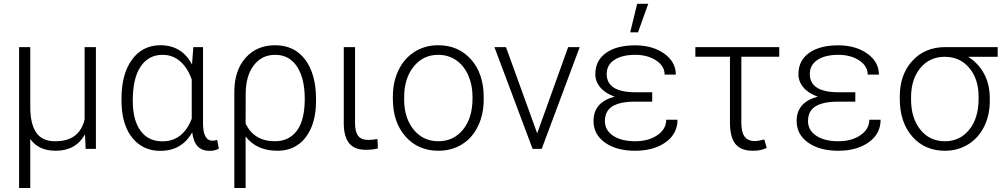

<svg xmlns="http://www.w3.org/2000/svg" viewBox="-20 -773 5204 997"><path d="M79.1 0ZM137.2 -528.3V-217.8Q137.2 -129.9 168 -84.7Q198.7 -39.6 265.6 -39.6Q330.1 -39.6 367.7 -67.6Q405.3 -95.7 419.4 -152.3V-528.3H478V0H424.8L421.4 -75.2Q373.5 9.8 269.5 9.8Q179.7 9.8 137.2 -51.3V203.1H79.1V-528.3Z M1034.2 -528.3V-130.9Q1034.7 -42.5 1083.5 -42.5Q1093.8 -42.5 1107.9 -46.4L1116.2 -1Q1096.2 10.3 1068.4 10.3Q1030.3 10.3 1007.6 -12Q984.9 -34.2 978 -85.9Q924.3 10.3 812.5 10.3Q724.1 10.3 670.2 -53.5Q616.2 -117.2 611.3 -229L610.8 -259.8Q610.8 -389.2 665.5 -463.6Q720.2 -538.1 813.5 -538.1Q924.3 -538.1 977.1 -438L983.9 -528.3ZM669.4 -249.5Q669.4 -149.9 709.5 -94.5Q749.5 -39.1 823.2 -39.1Q930.2 -39.1 975.6 -156.7V-359.9Q954.1 -421.4 915.3 -454.8Q876.5 -488.3 824.2 -488.3Q751.5 -488.3 710.4 -427.7Q669.4 -367.2 669.4 -249.5Z M1408.7 -538.1Q1508.8 -538.1 1564.9 -463.1Q1621.1 -388.2 1621.1 -257.3V-249.5Q1621.1 -130.4 1567.6 -60.3Q1514.2 9.8 1420.4 9.8Q1312 9.8 1255.4 -64.5V203.1H1196.8V-299.8Q1197.8 -408.7 1255.9 -473.4Q1314 -538.1 1408.7 -538.1ZM1255.4 -130.9Q1299.8 -39.6 1407.2 -39.6Q1481 -39.6 1521.7 -94.5Q1562.5 -149.4 1562.5 -259.8Q1562.5 -365.7 1522.5 -427Q1482.4 -488.3 1408.7 -488.3Q1339.8 -488.3 1298.1 -434.1Q1256.3 -379.9 1255.9 -287.6Z M1823.7 -528.3V-131.8Q1823.7 -88.9 1839.6 -67.6Q1855.5 -46.4 1892.6 -46.4Q1915.5 -46.4 1939.9 -51.3L1942.4 -2.4Q1915.5 4.9 1879.9 4.9Q1819.8 4.9 1792.5 -30Q1765.1 -64.9 1765.1 -132.8V-528.3Z M2020 0ZM2020 -272Q2020 -348.1 2049.6 -409.2Q2079.1 -470.2 2133.1 -504.2Q2187 -538.1 2255.4 -538.1Q2360.8 -538.1 2426.3 -464.1Q2491.7 -390.1 2491.7 -268.1V-255.9Q2491.7 -179.2 2462.2 -117.9Q2432.6 -56.6 2378.9 -23.4Q2325.2 9.8 2256.3 9.8Q2151.4 9.8 2085.7 -64.2Q2020 -138.2 2020 -260.3ZM2078.6 -255.9Q2078.6 -161.1 2127.7 -100.3Q2176.8 -39.6 2256.3 -39.6Q2335.4 -39.6 2384.5 -100.3Q2433.6 -161.1 2433.6 -260.7V-272Q2433.6 -332.5 2411.1 -382.8Q2388.7 -433.1 2348.1 -460.7Q2307.6 -488.3 2255.4 -488.3Q2177.2 -488.3 2127.9 -427Q2078.6 -365.7 2078.6 -266.6Z M2547.4 0ZM2769.5 -80.6 2930.2 -528.3H2990.2L2793 0H2745.6L2547.4 -528.3H2607.4Z M3062 0ZM3062 -145Q3062 -242.7 3171.9 -271Q3123.5 -288.1 3097.4 -318.8Q3071.3 -349.6 3071.3 -387.7Q3071.3 -458.5 3126.5 -498Q3181.6 -537.6 3278.3 -537.6Q3368.7 -537.6 3429 -494.6Q3489.3 -451.7 3489.3 -385.7H3431.2Q3431.2 -430.2 3387 -459.2Q3342.8 -488.3 3278.3 -488.3Q3210 -488.3 3170.2 -461.9Q3130.4 -435.5 3130.4 -388.7Q3130.4 -293.9 3280.3 -293.9H3366.7V-245.1H3272.9Q3198.7 -244.6 3159.9 -220.7Q3121.1 -196.8 3121.1 -144Q3121.1 -96.7 3163.8 -68.1Q3206.5 -39.6 3278.3 -39.6Q3348.1 -39.6 3393.8 -71.3Q3439.5 -103 3439.5 -151.4H3498Q3498 -78.1 3436.3 -34.2Q3374.5 9.8 3278.3 9.8Q3181.2 9.8 3121.6 -32.5Q3062 -74.7 3062 -145ZM3288.6 -753.4H3346.2L3293 -605H3252.4Z M4026.4 -478.5H3829.6V-133.8Q3829.6 -86.9 3846.4 -63.7Q3863.3 -40.5 3900.4 -40.5Q3917 -40.5 3948.7 -48.8L3961.4 -5.4Q3933.6 9.8 3889.2 9.8Q3827.1 9.8 3798.8 -25.6Q3770.5 -61 3770.5 -136.2V-478.5H3590.8V-528.3H4026.4Z M4116.7 -145Q4116.7 -242.7 4226.6 -271Q4178.2 -288.1 4152.1 -318.8Q4126 -349.6 4126 -387.7Q4126 -458.5 4181.2 -498Q4236.3 -537.6 4333 -537.6Q4423.3 -537.6 4483.6 -494.6Q4543.9 -451.7 4543.9 -385.7H4485.8Q4485.8 -430.2 4441.7 -459.2Q4397.5 -488.3 4333 -488.3Q4264.6 -488.3 4224.9 -461.9Q4185.1 -435.5 4185.1 -388.7Q4185.1 -293.9 4335 -293.9H4421.4V-245.1H4327.6Q4253.4 -244.6 4214.6 -220.7Q4175.8 -196.8 4175.8 -144Q4175.8 -96.7 4218.5 -68.1Q4261.2 -39.6 4333 -39.6Q4402.8 -39.6 4448.5 -71.3Q4494.1 -103 4494.1 -151.4H4552.7Q4552.7 -78.1 4491 -34.2Q4429.2 9.8 4333 9.8Q4235.8 9.8 4176.3 -32.5Q4116.7 -74.7 4116.7 -145Z M5160.6 -478H5007.3Q5060.5 -444.8 5090.1 -389.9Q5119.6 -335 5119.6 -263.2V-247.1Q5119.6 -174.8 5090.3 -115.7Q5061 -56.6 5007.6 -23.4Q4954.1 9.8 4886.7 9.8Q4781.7 9.8 4717 -64.2Q4652.3 -138.2 4652.3 -260.3V-272Q4652.3 -385.7 4717.5 -457Q4782.7 -528.3 4887.7 -528.3H5160.6ZM4710.9 -255.9Q4710.9 -159.7 4759.3 -99.6Q4807.6 -39.6 4886.7 -39.6Q4964.4 -39.6 5012.9 -99.4Q5061.5 -159.2 5061.5 -260.7V-272Q5061.5 -362.3 5013.2 -420.2Q4964.8 -478 4885.3 -478Q4807.1 -478 4759 -419.7Q4710.9 -361.3 4710.9 -268.1Z"/></svg>

Font: Roboto Light
Style: Regular
Weight: 300
Designer: Google
Version: Version 2.134; 2016; ttfautohint (v1.6)